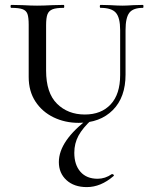

<svg xmlns="http://www.w3.org/2000/svg" viewBox="-20 -488 615 783"><path d="M390 -456Q387 -456 387 -462Q387 -468 390 -468L429 -467Q461 -465 480 -465Q495 -465 525 -467L563 -468Q565 -468 565 -462Q565 -456 563 -456Q523 -456 507.5 -436Q492 -416 492 -365V-184Q492 -91 440 -39Q388 13 301 13Q245 13 198.5 -9.5Q152 -32 124.5 -74Q97 -116 97 -174V-387Q97 -417 92 -431Q87 -445 72 -450.5Q57 -456 26 -456Q23 -456 23 -462Q23 -468 26 -468L72 -467Q108 -465 131 -465Q157 -465 195 -467L240 -468Q242 -468 242 -462Q242 -456 240 -456Q209 -456 194 -450Q179 -444 173.5 -429.5Q168 -415 168 -385V-200Q168 -109 212.5 -65Q257 -21 326 -21Q393 -21 431.5 -62.5Q470 -104 470 -182V-365Q470 -416 452.5 -436Q435 -456 390 -456ZM283 135Q283 184 308 212.5Q333 241 378 241Q409 241 436 222H438Q441 222 443.5 225Q446 228 443 230Q391 275 334 275Q282 275 251 246.5Q220 218 220 173Q220 86 343 -6L355 -1Q317 34 300 65.5Q283 97 283 135Z"/></svg>

Font: Cormorant SC Medium
Style: Regular
Weight: 500
Designer: Christian Thalmann (Catharsis Fonts)
Foundry: Catharsis Fonts
Version: Version 4.000